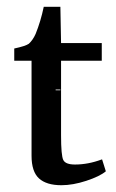

<svg xmlns="http://www.w3.org/2000/svg" viewBox="-20 -538 341 566"><path d="M73 -79V-359H22V-395Q55 -402 65 -409Q77 -420 85 -438Q100 -475 109 -518H158L160 -411H280V-359H160V-139Q160 -80 166.5 -66.5Q173 -53 201 -53Q240 -53 280 -68H281L292 -33Q274 -18 234.5 -5Q195 8 161 8Q117 8 95 -12Q73 -32 73 -79ZM144 -274V-272H158V-274Z"/></svg>

Font: Aikya Medium
Style: Regular
Weight: 500
Designer: Neelakash Kshetrimayum (Latin subset based on Merriweather by Eben Sorkin)
Foundry: Brand New Type
Version: Version 1.00 b005